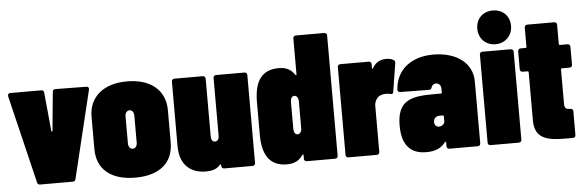

<svg xmlns="http://www.w3.org/2000/svg" viewBox="-48 -900 3238 1065"><g transform="rotate(-5 1570.5 -367.5)"><path d="M137 0H319C328 0 333 -5 335 -13L453 -501C455 -511 450 -518 440 -518L267 -520C258 -520 253 -516 252 -506L231 -288C231 -287 225 -287 225 -288L204 -506C203 -516 198 -520 189 -520H16C7 -520 3 -515 3 -507C3 -506 3 -504 3 -503L121 -13C123 -5 128 0 137 0Z M667 8C803 8 879 -57 879 -170V-350C879 -456 803 -528 667 -528C531 -528 454 -456 454 -350V-170C454 -57 531 8 667 8ZM667 -153C652 -153 642 -166 642 -185V-335C642 -354 652 -367 667 -367C681 -367 691 -354 691 -335V-185C691 -166 681 -153 667 -153Z M1147 -505V-185C1147 -164 1139 -153 1124 -153C1110 -153 1103 -164 1103 -185V-505C1103 -514 1097 -520 1088 -520H930C921 -520 915 -514 915 -505V-144C915 -31 987 8 1057 8C1088 8 1118 4 1140 -22C1144 -26 1147 -24 1147 -19V-15C1147 -6 1153 0 1162 0H1320C1329 0 1335 -6 1335 -15V-505C1335 -514 1329 -520 1320 -520H1162C1153 -520 1147 -514 1147 -505Z M1607 -685V-485C1607 -480 1603 -478 1600 -483C1574 -524 1535 -528 1512 -528C1416 -528 1375 -466 1375 -350V-170C1375 -60 1412 8 1512 8C1535 8 1573 4 1600 -36C1603 -41 1607 -40 1607 -35V-15C1607 -6 1613 0 1622 0H1780C1789 0 1795 -6 1795 -15V-685C1795 -694 1789 -700 1780 -700H1622C1613 -700 1607 -694 1607 -685ZM1584 -153C1571 -153 1563 -166 1563 -185V-335C1563 -354 1571 -367 1584 -367C1598 -367 1607 -354 1607 -335V-185C1607 -166 1598 -153 1584 -153Z M2110 -527C2072 -527 2048 -509 2033 -482C2030 -477 2027 -478 2027 -484V-505C2027 -514 2021 -520 2012 -520H1854C1845 -520 1839 -514 1839 -505V-16C1839 -7 1845 -1 1854 -1H2012C2021 -1 2027 -7 2027 -16V-273C2027 -294 2039 -318 2058 -327C2068 -332 2081 -334 2093 -334C2101 -334 2109 -333 2116 -331C2126 -329 2131 -330 2133 -341L2158 -498C2159 -507 2158 -513 2151 -517C2141 -523 2128 -527 2110 -527Z M2372 -528C2250 -528 2164 -463 2157 -351C2157 -342 2163 -337 2172 -337L2332 -335C2341 -335 2345 -340 2348 -349C2352 -360 2361 -367 2372 -367C2389 -367 2401 -355 2401 -337V-315C2401 -311 2399 -309 2395 -309H2361C2235 -309 2152 -297 2152 -151C2152 -11 2232 8 2288 8C2339 8 2372 -8 2394 -38C2398 -42 2401 -41 2401 -36V-15C2401 -6 2407 0 2416 0H2574C2583 0 2589 -6 2589 -15V-360C2589 -461 2502 -528 2372 -528ZM2369 -127C2356 -127 2344 -136 2344 -155C2344 -172 2356 -187 2375 -187H2395C2399 -187 2401 -185 2401 -181V-154C2401 -137 2383 -127 2369 -127Z M2722 -555C2776 -555 2816 -595 2816 -649C2816 -705 2777 -743 2722 -743C2667 -743 2628 -705 2628 -649C2628 -595 2667 -555 2722 -555ZM2645 0H2803C2812 0 2818 -6 2818 -15V-505C2818 -514 2812 -520 2803 -520H2645C2636 -520 2630 -514 2630 -505V-15C2630 -6 2636 0 2645 0Z M3134 -405V-505C3134 -514 3128 -520 3119 -520H3077C3073 -520 3071 -523 3071 -526V-633C3071 -642 3065 -648 3056 -648H2906C2897 -648 2891 -642 2891 -633V-526C2891 -522 2889 -520 2885 -520H2858C2849 -520 2843 -514 2843 -505V-405C2843 -396 2849 -390 2858 -390H2885C2889 -390 2891 -387 2891 -384V-116C2891 -17 2958 0 3056 0H3104C3113 0 3119 -6 3119 -15V-147C3119 -156 3113 -162 3104 -162H3102C3084 -161 3071 -166 3071 -192V-384C3071 -388 3073 -390 3077 -390H3119C3128 -390 3134 -396 3134 -405Z"/></g></svg>

Font: Barlow Condensed Black
Style: Regular
Weight: 900
Width: 3
Designer: Jeremy Tribby
Foundry: Tribby Type
Version: Version 1.422;hotconv 1.0.109;makeotfexe 2.5.65596